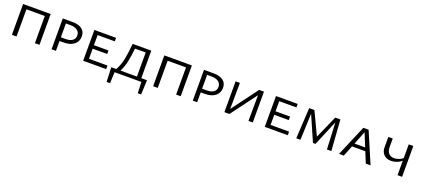

<svg xmlns="http://www.w3.org/2000/svg" viewBox="49 -1513 5986 2729"><g transform="rotate(20 3042.0 -148.5)"><path d="M508 0H439V-411H161V0H91V-466H508Z M1033 -318Q1033 -240 976 -194.5Q919 -149 819 -149H757V0H691V-466H836Q930 -466 981.5 -428Q1033 -390 1033 -318ZM968 -308Q968 -357 930 -385.5Q892 -414 825 -414H757V-205H830Q895 -205 931.5 -231.5Q968 -258 968 -308Z M1517 -54V0H1169V-466H1497V-413H1237V-260H1457V-207H1237V-54Z M2107 169H2056L2049 0H1644L1637 169H1585L1576 -50H1652Q1697 -132 1716 -227.5Q1735 -323 1748 -466H2030V-50H2116ZM1964 -50V-414H1802Q1791 -298 1772 -211Q1753 -124 1715 -50Z M2644 0H2575V-411H2297V0H2227V-466H2644Z M3169 -318Q3169 -240 3112 -194.5Q3055 -149 2955 -149H2893V0H2827V-466H2972Q3066 -466 3117.5 -428Q3169 -390 3169 -318ZM3104 -308Q3104 -357 3066 -385.5Q3028 -414 2961 -414H2893V-205H2966Q3031 -205 3067.5 -231.5Q3104 -258 3104 -308Z M3734 0H3669L3672 -390L3381 0H3305V-466H3370L3367 -71L3661 -466H3734Z M4264 -54V0H3916V-466H4244V-413H3984V-260H4204V-207H3984V-54Z M4856 0 4837 -403 4676 -19H4638L4471 -400L4455 0H4392L4418 -466H4497L4660 -122L4812 -466H4890L4923 0Z M5377 -163H5176L5111 0H5039L5237 -466H5317L5516 0H5444ZM5357 -213 5275 -413 5196 -213Z M5993 -466V0H5924V-218Q5891 -189 5849 -174Q5807 -159 5766 -159Q5697 -159 5656 -200Q5615 -241 5615 -311V-466H5682V-334Q5682 -276 5711.5 -243Q5741 -210 5793 -210Q5827 -210 5864 -223Q5901 -236 5924 -259V-466Z"/></g></svg>

Font: Ysabeau SC
Style: Regular
Weight: 400
Designer: Christian Thalmann (Catharsis Fonts)
Version: Version 0.003